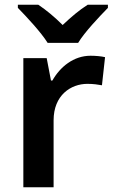

<svg xmlns="http://www.w3.org/2000/svg" viewBox="-20 -786 474 806"><path d="M180 -606H308C335 -651 397 -716 433 -753V-766H348C313 -744 279 -715 243 -681C209 -715 175 -743 141 -766H55V-753C92 -715 152 -651 180 -606ZM360 -552C289 -552 232 -505 200 -448H194L176 -542H78V0H205V-281C205 -386 277 -434 347 -434C371 -434 392 -431 408 -428L421 -546C405 -550 380 -552 360 -552Z"/></svg>

Font: Noto Sans Georgian SemiBold
Style: Regular
Weight: 600
Designer: Monotype Design Team, Akaki Razmadze
Foundry: Google LLC
Version: Version 2.005